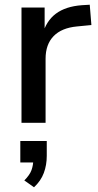

<svg xmlns="http://www.w3.org/2000/svg" viewBox="-20 -520 413 813"><path d="M71 0V-488H169V-371H159Q175 -431 216.5 -462Q258 -493 327 -498L360 -500L367 -414L306 -408Q241 -402 207 -367Q173 -332 173 -271V0ZM124 273 83 244Q106 221 113.5 200Q121 179 121 155L145 168H66V77H178V140Q178 179 165.5 212.5Q153 246 124 273Z"/></svg>

Font: Nunito Sans 12pt SemiBold
Style: Regular
Weight: 600
Designer: Vernon Adams
Foundry: Vernon Adams
Version: Version 3.101;gftools[0.9.27]